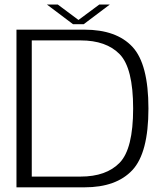

<svg xmlns="http://www.w3.org/2000/svg" viewBox="-20 -802 714 822"><path d="M50.5 0H341.5Q478 0 546.8 -73.8Q615.5 -147.5 615.5 -337.5Q615.5 -528 547 -601.5Q478.5 -675 341.5 -675H50.5ZM116 -46V-629H325Q435 -629 492.5 -569.8Q550 -510.5 550 -337.5Q550 -165 492.5 -105.5Q435 -46 325 -46ZM292.5 -698.5H338.5L450 -782.5H405L316 -716.5L227.5 -782.5H181Z"/></svg>

Font: Anybody SemiExpanded Light
Style: Regular
Weight: 300
Width: 6
Version: Version 1.113;gftools[0.9.25]